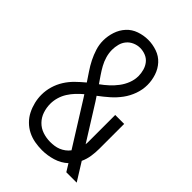

<svg xmlns="http://www.w3.org/2000/svg" viewBox="-221 -838 941 941"><g transform="rotate(45 250.0 -367.5)"><path d="M250 8Q287 8 323.5 -3Q360 -14 387 -39L411 0H483L425 -93Q436 -117 440 -143Q444 -169 444 -195V-368H382V-195Q382 -187 382 -179Q382 -171 381 -164L267 -346Q263 -352 259 -358Q255 -364 251 -370Q278 -390 303 -412Q328 -434 347.5 -460.5Q367 -487 378.5 -519Q390 -551 390 -584Q390 -615 380 -645.5Q370 -676 349 -699Q328 -722 297.5 -732.5Q267 -743 236 -743Q205 -743 174.5 -732.5Q144 -722 123 -699Q102 -676 92 -645.5Q82 -615 82 -584Q82 -556 90.5 -529Q99 -502 111.5 -477Q124 -452 140 -428.5Q156 -405 171 -382Q148 -363 126.5 -342Q105 -321 89 -295.5Q73 -270 64.5 -241Q56 -212 56 -182Q56 -157 62 -132Q68 -107 79.5 -84Q91 -61 109.5 -42.5Q128 -24 151 -12.5Q174 -1 199.5 3.5Q225 8 250 8ZM219 -418Q206 -437 193 -456Q180 -475 169 -495Q158 -515 151.5 -537.5Q145 -560 145 -583Q145 -602 150 -621.5Q155 -641 167.5 -656Q180 -671 198.5 -679Q217 -687 236 -687Q256 -687 274.5 -679.5Q293 -672 305 -657Q317 -642 322.5 -622.5Q328 -603 328 -584Q328 -558 318.5 -533.5Q309 -509 293.5 -488.5Q278 -468 259 -450.5Q240 -433 219 -418ZM250 -49Q223 -49 197.5 -57.5Q172 -66 153.5 -85Q135 -104 126.5 -129.5Q118 -155 118 -182Q118 -204 124.5 -226Q131 -248 143 -267Q155 -286 170.5 -302.5Q186 -319 203 -333Q206 -329 208.5 -324.5Q211 -320 214 -316L353 -94Q344 -82 332 -73Q320 -64 306.5 -58.5Q293 -53 278.5 -51Q264 -49 250 -49Z"/></g></svg>

Font: Iosevka SS09 Light
Style: Regular
Weight: 300
Monospace: yes
Designer: Belleve Invis
Foundry: Belleve Invis
Version: Version 5.2.1; ttfautohint (v1.8.3)